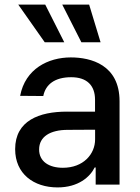

<svg xmlns="http://www.w3.org/2000/svg" viewBox="-20 -802 609 834"><path d="M230.1 12.1C320.3 12.1 371.1 -33.7 391.3 -74.6H395.6V0H499.3V-362.2C499.3 -521 374.3 -552.6 287.6 -552.6C188.9 -552.6 89.5 -502.5 67.5 -385.7L168 -384.9C177.9 -435 217.7 -466.6 289.1 -466.6C357.6 -466.6 392.8 -430.8 392.8 -369V-316.8L270.6 -317.1C150.6 -317.1 45.8 -278.1 45.8 -154.1C45.8 -46.9 126.4 12.1 230.1 12.1ZM59.3 -782 174.4 -618.3H259.2L176.5 -782ZM149.9 -152.7C149.9 -209.5 199.6 -237.6 273.1 -237.9L393.1 -238.6V-196.7C393.1 -132.1 341.6 -73.2 253.2 -73.2C193.2 -73.2 149.9 -100.1 149.9 -152.7ZM250.4 -782 333.5 -618.3H416.9L367.2 -782Z"/></svg>

Font: Magic Ui Pro Medium
Style: Regular
Weight: 500
Designer: Stefan Endress, Andreas Faust
Version: Version 1.000;FEAKit 1.0